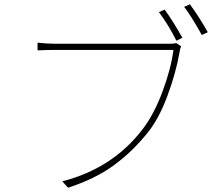

<svg xmlns="http://www.w3.org/2000/svg" viewBox="-20 -865 1040 900"><path d="M806 -663 829 -648Q824 -638 821 -617Q804 -521 764.5 -415Q725 -309 673 -244Q599 -152 512 -89Q425 -26 299 15L272 -15Q509 -76 649 -260Q702 -329 742 -436.5Q782 -544 793 -631H236Q206 -631 156 -629V-665Q198 -660 237 -660H777Q795 -660 806 -663ZM843 -833 870 -845Q913 -787 954 -714L926 -701Q872 -797 843 -833ZM725 -808 752 -820Q794 -761 835 -688L807 -674Q770 -748 725 -808Z"/></svg>

Font: Noto Sans Korean Thin
Style: Regular
Weight: 250
Designer: Ryoko NISHIZUKA  (kana & ideographs); Paul D. Hunt (Latin, Greek & Cyrillic); Wenlong ZHANG  (bopomofo); Sandoll Communi
Foundry: Adobe Systems Incorporated
Version: Version 1.0001;PS 1;hotconv 1.0.78;makeotf.lib2.5.61930